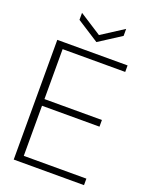

<svg xmlns="http://www.w3.org/2000/svg" viewBox="-162 -971 825 1055"><g transform="rotate(20 250.5 -443.0)"><path d="M53 0V-700H464V-662H98V-370H434V-331H98V-38H464V0ZM259 -762 130 -845V-886L259 -803L388 -886V-845Z"/></g></svg>

Font: DM Sans 36pt ExtraLight
Style: Regular
Weight: 250
Designer: Colophon Foundry, Jonny Pinhorn
Foundry: Colophon Foundry
Version: Version 4.004;gftools[0.9.30]